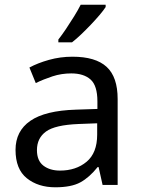

<svg xmlns="http://www.w3.org/2000/svg" viewBox="-20 -786 601 816"><path d="M288 -545Q386 -545 433 -502Q480 -459 480 -365V0H416L399 -76H395Q360 -32 321.5 -11Q283 10 215 10Q142 10 94 -28.5Q46 -67 46 -149Q46 -229 109 -272.5Q172 -316 303 -320L394 -323V-355Q394 -422 365 -448Q336 -474 283 -474Q241 -474 203 -461.5Q165 -449 132 -433L105 -499Q140 -518 188 -531.5Q236 -545 288 -545ZM314 -259Q214 -255 175.5 -227Q137 -199 137 -148Q137 -103 164.5 -82Q192 -61 235 -61Q303 -61 348 -98.5Q393 -136 393 -214V-262ZM429 -756Q420 -742 403 -722Q386 -702 365.5 -680.5Q345 -659 324.5 -639.5Q304 -620 286 -606H228V-618Q243 -637 260.5 -663Q278 -689 295 -716.5Q312 -744 323 -766H429Z"/></svg>

Font: Noto Sans Kawi
Style: Regular
Weight: 400
Designer: Fadhl Haqq
Version: Version 1.000